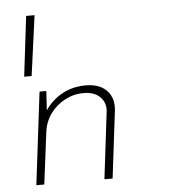

<svg xmlns="http://www.w3.org/2000/svg" viewBox="-51 -748 702 795"><g transform="rotate(-5 300.0 -351.0)"><path d="M122 -702Q114 -639 105 -577Q96 -515 88 -452H57L87 -702ZM143 -385 137 -283 130 -291Q155 -337 201.5 -365.5Q248 -394 307 -394Q365 -394 395 -362.5Q425 -331 419 -279L385 0H351L384 -273Q390 -312 366 -337.5Q342 -363 296 -363Q254 -363 217.5 -343.5Q181 -324 157 -290.5Q133 -257 128 -213L101 0H68L115 -385Z"/></g></svg>

Font: Josefin Sans Thin ExtraLight
Style: Italic
Weight: 250
Italic angle: -7°
Version: Version 2.000